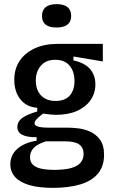

<svg xmlns="http://www.w3.org/2000/svg" viewBox="-20 -738 554 928"><path d="M236 170Q167 170 121.5 156.5Q76 143 53 117.5Q30 92 30 56Q30 12 63 -18Q96 -48 157 -58V-75Q113 -74 88.5 -86Q64 -98 64 -124Q64 -151 88.5 -168.5Q113 -186 160 -199V-217Q107 -221 78 -258.5Q49 -296 49 -352Q49 -404 74 -442.5Q99 -481 146.5 -503.5Q194 -526 260 -526H477V-441L335 -465V-446Q390 -434 415.5 -404Q441 -374 441 -330Q441 -288 418 -254.5Q395 -221 352.5 -202Q310 -183 250 -183Q239 -183 224 -184.5Q209 -186 188 -189Q167 -173 157 -162Q147 -151 147 -143Q147 -134 157 -129Q167 -124 183 -122.5Q199 -121 216 -121H309Q326 -121 355 -118Q384 -115 413 -103Q442 -91 462.5 -64Q483 -37 483 10Q483 66 453 101.5Q423 137 367.5 153.5Q312 170 236 170ZM242 83Q293 83 324.5 74Q356 65 370 47.5Q384 30 384 7Q384 -16 374 -29Q364 -42 348 -47.5Q332 -53 316 -54Q300 -55 288 -55H202Q161 -42 143 -23Q125 -4 125 22Q125 45 139.5 58.5Q154 72 180 77.5Q206 83 242 83ZM248 -250Q294 -250 317 -276Q340 -302 340 -346Q340 -392 316.5 -420.5Q293 -449 247 -449Q202 -449 177.5 -420.5Q153 -392 153 -348Q153 -319 164 -297Q175 -275 196.5 -262.5Q218 -250 248 -250ZM253 -605Q218 -605 200.5 -619Q183 -633 183 -661Q183 -689 201 -703.5Q219 -718 253 -718Q289 -718 306.5 -703.5Q324 -689 324 -661Q324 -633 306 -619Q288 -605 253 -605Z"/></svg>

Font: Bricolage Grotesque SemiCondensed Medium
Style: Regular
Weight: 500
Width: 4
Designer: Mathieu Triay
Foundry: Atelier Triay
Version: Version 1.001;gftools[0.9.33.dev8+g029e19f]